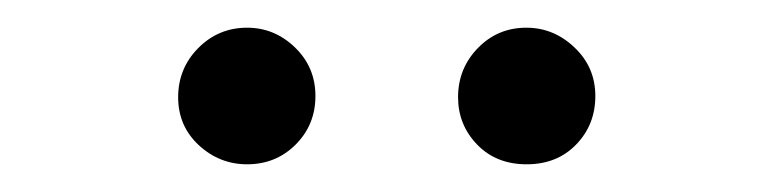

<svg xmlns="http://www.w3.org/2000/svg" viewBox="-20 -631 565 140"><path d="M160.2 -610.8Q180.2 -610.8 195.1 -596.4Q210 -582 210 -561Q210 -540 195.6 -525.6Q181.2 -511.2 160.2 -511.2Q140.1 -511.2 125 -525.1Q109.9 -539.1 109.9 -560.1Q109.9 -581.1 124.5 -595.9Q139.2 -610.8 160.2 -610.8ZM314 -560.1Q314 -581.1 328.4 -595.9Q342.8 -610.8 363.8 -610.8Q383.8 -610.8 398.9 -596.4Q414.1 -582 414.1 -561Q414.1 -540 400.1 -525.6Q386.2 -511.2 364 -511.2Q341.8 -511.2 327.9 -525.6Q314 -540 314 -560.1Z"/></svg>

Font: CMU Typewriter Text Variable Width
Style: Medium
Weight: 500
Version: Version 0.7.0